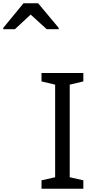

<svg xmlns="http://www.w3.org/2000/svg" viewBox="-216 -1164 575 1184"><path d="M298 0H40V-52L124 -71V-642L40 -662V-714H298V-662L214 -642V-71L298 -52ZM-196 -984V-992L-71 -1144H19L146 -992V-984H72L-27 -1074L-124 -984Z"/></svg>

Font: Noto Sans Tifinagh Ghat
Style: Regular
Weight: 400
Designer: JamraPatel
Foundry: JamraPatel LLC
Version: Version 2.006; ttfautohint (v1.8.4.7-5d5b)